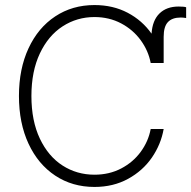

<svg xmlns="http://www.w3.org/2000/svg" viewBox="-20 -737 764 767"><path d="M582 -485.4Q572.8 -534.2 542.2 -576.2Q511.7 -618.2 463.9 -643.6Q416 -668.9 357.4 -668.9Q287.6 -668.9 230.2 -631.8Q172.9 -594.7 139.2 -523.4Q105.5 -452.1 105.5 -353.5Q105.5 -254.4 139.2 -183.3Q172.9 -112.3 230 -75.7Q287.1 -39.1 357.4 -39.1Q416.5 -39.1 464.1 -64Q511.7 -88.9 542.2 -130.6Q572.8 -172.4 582 -221.7H633.8Q623 -160.2 586.7 -107.4Q550.3 -54.7 491.5 -22.5Q432.6 9.8 357.4 9.8Q269 9.8 200.7 -35.4Q132.3 -80.6 94 -162.8Q55.7 -245.1 55.7 -353.5Q55.7 -461.9 94 -544.2Q132.3 -626.5 200.7 -671.6Q269 -716.8 357.4 -716.8Q431.6 -716.8 490 -686Q548.3 -655.3 585.4 -602.5Q588.9 -655.8 617.2 -683.3Q645.5 -710.9 693.4 -710.9Q715.8 -710.9 723.6 -708V-665Q711.9 -667 702.1 -667Q668 -667 650.9 -648.9Q633.8 -630.9 633.8 -589.8V-485.4Z"/></svg>

Font: Pretendard GOV ExtraLight
Style: Regular
Weight: 200
Designer: Base glyphs from Inter by Rasmus Andersson; Hangeul glyphs from Noto Sans CJK(Source Han Sans) by Jang Soo-young and Kan
Foundry: Kil Hyung-jin
Version: Version 1.309